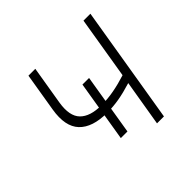

<svg xmlns="http://www.w3.org/2000/svg" viewBox="-139 -694 841 841"><g transform="rotate(-45 282.0 -273.0)"><path d="M264.6 -187Q173.8 -187 132.3 -230.7Q90.8 -274.4 106 -366.2L135.7 -545.9H178.2L148.4 -366.2Q136.7 -293 168.7 -260.5Q200.7 -228 270.5 -228Q309.6 -228 348.6 -235.4Q387.7 -242.7 428.7 -255.9L476.6 -545.9H519.5L429.2 0H386.2L421.9 -213.9Q376 -199.7 339.4 -193.4Q302.7 -187 264.6 -187ZM228.5 -66.4 275.4 -351.1H316.4L269.5 -66.4Z"/></g></svg>

Font: Inter Extra Light
Style: Italic
Weight: 200
Italic angle: -9.39999°
Designer: Rasmus Andersson
Foundry: rsms
Version: Version 4.000;git-3c8e0fc